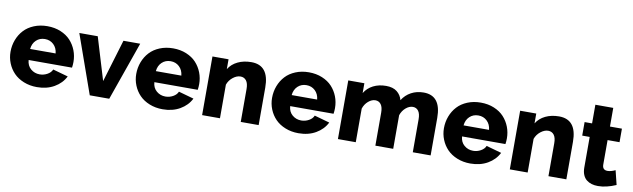

<svg xmlns="http://www.w3.org/2000/svg" viewBox="-42 -1187 5580 1692"><g transform="rotate(10 2747.5 -341.0)"><path d="M306.2 9.8Q241.7 9.8 187.7 -12Q133.8 -33.7 98.4 -70.3Q63 -106.9 43.5 -155.3Q23.9 -203.6 23.9 -256.8Q23.9 -313.5 43.2 -364Q62.5 -414.6 97.7 -452.6Q132.8 -490.7 186.8 -512.9Q240.7 -535.2 306.2 -535.2Q371.6 -535.2 425.3 -512.9Q479 -490.7 513.7 -453.1Q548.3 -415.5 567.1 -366.9Q585.9 -318.4 585.9 -264.2Q585.9 -239.3 582 -212.9H193.8Q197.3 -162.6 231.2 -133.8Q265.1 -105 311 -105Q347.2 -105 378.9 -122.6Q410.6 -140.1 421.9 -168L558.1 -129.9Q526.4 -66.4 460.4 -28.3Q394.5 9.8 306.2 9.8ZM189.9 -311H418Q413.1 -360.4 381.6 -390.1Q350.1 -419.9 304.2 -419.9Q257.8 -419.9 226.3 -390.1Q194.8 -360.4 189.9 -311Z M778.3 0 592.3 -524.9H757.3L872.6 -144L987.3 -524.9H1137.2L952.6 0Z M1431.2 9.8Q1366.7 9.8 1312.7 -12Q1258.8 -33.7 1223.4 -70.3Q1188 -106.9 1168.5 -155.3Q1148.9 -203.6 1148.9 -256.8Q1148.9 -313.5 1168.2 -364Q1187.5 -414.6 1222.7 -452.6Q1257.8 -490.7 1311.8 -512.9Q1365.7 -535.2 1431.2 -535.2Q1496.6 -535.2 1550.3 -512.9Q1604 -490.7 1638.7 -453.1Q1673.3 -415.5 1692.1 -366.9Q1710.9 -318.4 1710.9 -264.2Q1710.9 -239.3 1707 -212.9H1318.8Q1322.3 -162.6 1356.2 -133.8Q1390.1 -105 1436 -105Q1472.2 -105 1503.9 -122.6Q1535.6 -140.1 1546.9 -168L1683.1 -129.9Q1651.4 -66.4 1585.4 -28.3Q1519.5 9.8 1431.2 9.8ZM1314.9 -311H1543Q1538.1 -360.4 1506.6 -390.1Q1475.1 -419.9 1429.2 -419.9Q1382.8 -419.9 1351.3 -390.1Q1319.8 -360.4 1314.9 -311Z M2289.6 0H2129.4V-294.9Q2129.4 -344.7 2110.4 -369.4Q2091.3 -394 2058.6 -394Q2024.9 -394 1991.2 -367.4Q1957.5 -340.8 1943.4 -300.8V0H1783.7V-524.9H1927.7V-437Q1956.5 -483.9 2009.5 -509.5Q2062.5 -535.2 2131.3 -535.2Q2289.6 -535.2 2289.6 -335.9Z M2646.5 9.8Q2582 9.8 2528.1 -12Q2474.1 -33.7 2438.7 -70.3Q2403.3 -106.9 2383.8 -155.3Q2364.3 -203.6 2364.3 -256.8Q2364.3 -313.5 2383.5 -364Q2402.8 -414.6 2438 -452.6Q2473.1 -490.7 2527.1 -512.9Q2581.1 -535.2 2646.5 -535.2Q2711.9 -535.2 2765.6 -512.9Q2819.3 -490.7 2854 -453.1Q2888.7 -415.5 2907.5 -366.9Q2926.3 -318.4 2926.3 -264.2Q2926.3 -239.3 2922.4 -212.9H2534.2Q2537.6 -162.6 2571.5 -133.8Q2605.5 -105 2651.4 -105Q2687.5 -105 2719.2 -122.6Q2751 -140.1 2762.2 -168L2898.4 -129.9Q2866.7 -66.4 2800.8 -28.3Q2734.9 9.8 2646.5 9.8ZM2530.3 -311H2758.3Q2753.4 -360.4 2721.9 -390.1Q2690.4 -419.9 2644.5 -419.9Q2598.1 -419.9 2566.7 -390.1Q2535.2 -360.4 2530.3 -311Z M3828.6 0H3668.9V-294.9Q3668.9 -344.7 3650.6 -369.4Q3632.3 -394 3601.1 -394Q3568.4 -394 3537.8 -367.7Q3507.3 -341.3 3493.7 -300.8V0H3334V-294.9Q3334 -344.7 3315.4 -369.4Q3296.9 -394 3265.6 -394Q3233.4 -394 3202.6 -367.7Q3171.9 -341.3 3158.7 -300.8V0H2999V-524.9H3143.1V-437Q3171.9 -484.4 3221.9 -509.8Q3272 -535.2 3336.9 -535.2Q3398.4 -535.2 3434.3 -506.8Q3470.2 -478.5 3481.9 -433.1Q3512.2 -481.9 3561.5 -508.5Q3610.8 -535.2 3672.9 -535.2Q3828.6 -535.2 3828.6 -335.9Z M4184.6 9.8Q4120.1 9.8 4066.2 -12Q4012.2 -33.7 3976.8 -70.3Q3941.4 -106.9 3921.9 -155.3Q3902.3 -203.6 3902.3 -256.8Q3902.3 -313.5 3921.6 -364Q3940.9 -414.6 3976.1 -452.6Q4011.2 -490.7 4065.2 -512.9Q4119.1 -535.2 4184.6 -535.2Q4250 -535.2 4303.7 -512.9Q4357.4 -490.7 4392.1 -453.1Q4426.8 -415.5 4445.6 -366.9Q4464.4 -318.4 4464.4 -264.2Q4464.4 -239.3 4460.4 -212.9H4072.3Q4075.7 -162.6 4109.6 -133.8Q4143.6 -105 4189.5 -105Q4225.6 -105 4257.3 -122.6Q4289.1 -140.1 4300.3 -168L4436.5 -129.9Q4404.8 -66.4 4338.9 -28.3Q4272.9 9.8 4184.6 9.8ZM4068.4 -311H4296.4Q4291.5 -360.4 4260 -390.1Q4228.5 -419.9 4182.6 -419.9Q4136.2 -419.9 4104.7 -390.1Q4073.2 -360.4 4068.4 -311Z M5043 0H4882.8V-294.9Q4882.8 -344.7 4863.8 -369.4Q4844.7 -394 4812 -394Q4778.3 -394 4744.6 -367.4Q4710.9 -340.8 4696.8 -300.8V0H4537.1V-524.9H4681.2V-437Q4710 -483.9 4762.9 -509.5Q4815.9 -535.2 4884.8 -535.2Q5043 -535.2 5043 -335.9Z M5487.8 -27.8Q5400.9 9.8 5326.7 9.8Q5295.4 9.8 5269.8 2.2Q5244.1 -5.4 5223.9 -21.5Q5203.6 -37.6 5192.1 -65.2Q5180.7 -92.8 5180.7 -129.9V-403.8H5113.8V-524.9H5180.7V-691.9H5340.8V-524.9H5447.8V-403.8H5340.8V-185.1Q5340.8 -136.2 5386.7 -136.2Q5416.5 -136.2 5456.5 -154.8Z"/></g></svg>

Font: Raleway-v4020 ExtraBold
Style: Regular
Weight: 800
Designer: Matt McInerney, Pablo Impallari, Rodrigo Fuenzalida
Foundry: Matt McInerney, Pablo Impallari, Rodrigo Fuenzalida
Version: Version 4.020;PS 004.020;hotconv 1.0.88;makeotf.lib2.5.64775